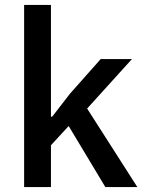

<svg xmlns="http://www.w3.org/2000/svg" viewBox="-20 -760 587 780"><path d="M78 -740H187V-286H192L264 -379L389 -520H516L334 -319L538 0H408L259 -248L187 -170V0H78Z"/></svg>

Font: IBM Plex Sans Arabic Medium
Style: Regular
Weight: 500
Designer: Mike Abbink, Paul van der Laan, Pieter van Rosmalen, Wael Morcos, Khajak Apelian
Foundry: Bold Monday
Version: Version 1.1